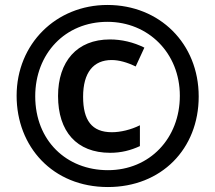

<svg xmlns="http://www.w3.org/2000/svg" viewBox="-20 -744 868 774"><path d="M415 10C630 10 781 -143 781 -355C781 -569 623 -724 413 -724C206 -724 47 -567 47 -358C47 -153 192 10 415 10ZM415 -58C248 -58 122 -177 122 -356C122 -527 242 -656 413 -656C578 -656 705 -530 705 -358C705 -187 584 -58 415 -58ZM424 -128C469 -128 507 -138 544 -155V-239C508 -221 466 -211 431 -211C350 -211 315 -259 315 -354C315 -452 357 -502 430 -502C459 -502 492 -493 527 -476L562 -552C518 -574 470 -585 423 -585C290 -585 214 -496 214 -357C214 -214 289 -128 424 -128Z"/></svg>

Font: Noto Sans Gujarati Condensed ExtraBold
Style: Regular
Weight: 800
Width: 3
Designer: Jelle Bosma - Monotype Design Team, Universal Thirst
Foundry: Monotype Imaging Inc.
Version: Version 2.106